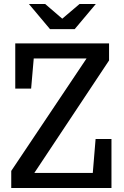

<svg xmlns="http://www.w3.org/2000/svg" viewBox="-20 -936 619 956"><path d="M56 -720H523V-635L151 -75H442L456 -244H535V0H36V-85L411 -645H148L135 -495H56ZM352 -791H229L124 -916H205L290 -843L376 -916H457Z"/></svg>

Font: Hermeneus One
Style: Regular
Weight: 400
Designer: Rodrigo Fuenzalida, Pablo Impallari
Foundry: Pablo Impallari, Rodrigo Fuenzalida
Version: Version 1.002; ttfautohint (v0.93) -l 8 -r 50 -G 200 -x 14 -